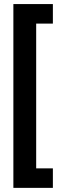

<svg xmlns="http://www.w3.org/2000/svg" viewBox="-20 -750 306 943"><path d="M45.7 172.7H239.7V76.9H157.7V-634.1H239.7V-730H45.7Z"/></svg>

Font: Secuela Black
Style: Regular
Weight: 900
Designer: Fernando Haro
Foundry: deFharo
Version: Version 1.704